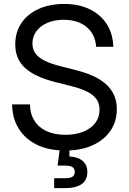

<svg xmlns="http://www.w3.org/2000/svg" viewBox="-20 -759 660 983"><path d="M314.5 11.7Q231.4 11.7 170.9 -17.1Q110.4 -45.9 76.7 -99.1Q43 -152.3 42 -224.6H133.3Q134.3 -175.3 156.5 -140.4Q178.7 -105.5 219.2 -87.2Q259.8 -68.8 314.5 -68.8Q366.7 -68.8 406 -84.5Q445.3 -100.1 467.5 -129.2Q489.7 -158.2 489.7 -197.3Q489.7 -228.5 474.4 -250.7Q459 -272.9 427.2 -289.3Q395.5 -305.7 345.7 -317.9L262.7 -338.9Q156.7 -365.7 107.4 -411.9Q58.1 -458 58.1 -531.7Q58.1 -594.2 89.6 -640.9Q121.1 -687.5 177.7 -713.1Q234.4 -738.8 309.1 -738.8Q383.8 -738.8 439.5 -711.7Q495.1 -684.6 526.6 -635.5Q558.1 -586.4 560.1 -519.5H472.2Q467.8 -584.5 422.9 -621.1Q377.9 -657.7 306.2 -657.7Q259.3 -657.7 223.1 -642.3Q187 -627 166.5 -599.4Q146 -571.8 146 -536.1Q146 -505.4 162.6 -483.9Q179.2 -462.4 211.2 -447Q243.2 -431.6 290 -419.9L370.6 -399.4Q418.5 -387.2 456.8 -369.9Q495.1 -352.5 522.2 -328.4Q549.3 -304.2 563.7 -272.5Q578.1 -240.7 578.1 -199.7Q578.1 -137.7 545.7 -89.8Q513.2 -42 453.9 -15.1Q394.5 11.7 314.5 11.7ZM257.3 204.1V153.3H314.9Q339.8 153.3 351.3 145.5Q362.8 137.7 362.8 121.1Q362.8 104.5 351.3 96.7Q339.8 88.9 314.9 88.9H274.9L289.6 -23.4H335.4V0V42Q378.4 43.9 402.8 64.7Q427.2 85.4 427.2 121.1Q427.2 164.1 397.2 184.1Q367.2 204.1 314.9 204.1Z"/></svg>

Font: Inter 28pt
Style: Regular
Weight: 400
Designer: Rasmus Andersson
Foundry: rsms
Version: Version 4.001;git-66647c0bb